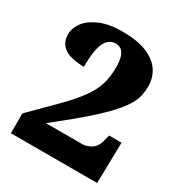

<svg xmlns="http://www.w3.org/2000/svg" viewBox="-170 -845 909 966"><g transform="rotate(30 284.5 -362.0)"><path d="M32 0V-115L162 -245Q228 -311 263.5 -360Q299 -409 312 -453.5Q325 -498 325 -550Q325 -592 316.5 -614.5Q308 -637 294.5 -646Q281 -655 265 -655Q240 -655 221.5 -638.5Q203 -622 193 -582.5Q183 -543 183 -473Q144 -473 109.5 -481.5Q75 -490 53.5 -513Q32 -536 32 -577Q32 -612 57 -645.5Q82 -679 134 -701.5Q186 -724 265 -724Q348 -724 403 -702Q458 -680 485.5 -640.5Q513 -601 513 -549Q513 -521 507 -494Q501 -467 482.5 -436.5Q464 -406 429 -367.5Q394 -329 336.5 -278Q279 -227 193 -159L159 -132H373Q393 -132 419 -146.5Q445 -161 455 -197L466 -237H538L533 0Z"/></g></svg>

Font: Noto Serif Khmer Black
Style: Regular
Weight: 900
Version: Version 2.003